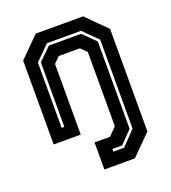

<svg xmlns="http://www.w3.org/2000/svg" viewBox="-135 -640 835 940"><g transform="rotate(-20 282.5 -170.0)"><path d="M247.5 200V59H328L368 18.5V-368L337.5 -398.5H227.5L197 -368V0H56V-437L159 -540H406L509 -437V97L406.5 200ZM318.5 133H374.5L445.5 59V-404L372.5 -477H194.5L120.5 -403V-63H134.5V-399L199.5 -463H367.5L431.5 -400V55L369.5 119H318.5Z"/></g></svg>

Font: Tourney Thin
Style: Bold
Weight: 700
Version: Version 1.015